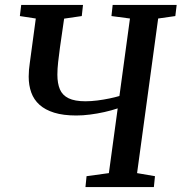

<svg xmlns="http://www.w3.org/2000/svg" viewBox="-20 -763 740 783"><path d="M328.5 0 333 -44.5 424 -57 460 -321Q434.5 -312.5 405.5 -306Q376.5 -299.5 347.2 -295.8Q318 -292 291 -292Q238 -292 201 -303.5Q164 -315 141 -335.8Q118 -356.5 107.5 -385.8Q97 -415 97 -450.5Q97 -464 98.2 -478.5Q99.5 -493 101.5 -506L126 -687.5L61 -697.5L66.5 -743H318.5L313.5 -697.5L241.5 -687L224.5 -569Q220.5 -539 217.2 -510.5Q214 -482 214 -458.5Q214 -423 224.2 -398.8Q234.5 -374.5 259.8 -362.2Q285 -350 328.5 -350Q351 -350 376.8 -353.2Q402.5 -356.5 426.5 -361.5Q450.5 -366.5 467 -371.5L510 -687.5L434.5 -697.5L439.5 -743H700.5L695 -697.5L625 -687.5L539 -57L612 -44.5L607.5 0Z"/></svg>

Font: Merriweather Medium
Style: Italic
Weight: 500
Italic angle: -7.8°
Version: Version 2.101